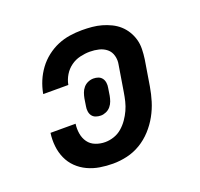

<svg xmlns="http://www.w3.org/2000/svg" viewBox="-101 -650 802 770"><g transform="rotate(-20 300.0 -265.0)"><path d="M257 8Q229 8 201.5 3.5Q174 -1 149.5 -12.5Q125 -24 106 -42.5Q87 -61 76 -85.5Q65 -110 62 -138Q59 -166 63 -194H170Q167 -173 170.5 -152Q174 -131 185.5 -115Q197 -99 216.5 -91.5Q236 -84 257 -84Q276 -84 295 -90.5Q314 -97 329 -110Q344 -123 355.5 -139.5Q367 -156 375 -173.5Q383 -191 387.5 -209.5Q392 -228 395 -247L413 -357Q417 -376 412 -395Q407 -414 393 -425.5Q379 -437 360.5 -441.5Q342 -446 322 -446Q302 -446 280.5 -441Q259 -436 241 -423Q223 -410 211.5 -391Q200 -372 196 -351Q196 -351 196 -350.5Q196 -350 196 -350H89Q89 -350 89 -351Q89 -352 89 -352Q94 -379 104.5 -404Q115 -429 131.5 -451.5Q148 -474 170.5 -491.5Q193 -509 218 -519.5Q243 -530 269.5 -534Q296 -538 322 -538Q344 -538 365 -536Q386 -534 405.5 -528.5Q425 -523 443.5 -514Q462 -505 476.5 -492Q491 -479 501.5 -462Q512 -445 517.5 -425.5Q523 -406 522.5 -384.5Q522 -363 519 -342L501 -232Q496 -202 487 -172.5Q478 -143 462.5 -115Q447 -87 425 -63Q403 -39 375.5 -22.5Q348 -6 317.5 1Q287 8 257 8ZM277 -190Q266 -190 256 -193.5Q246 -197 240 -205Q234 -213 232.5 -224Q231 -235 233 -245L238 -277Q240 -288 244 -299.5Q248 -311 256 -320.5Q264 -330 275.5 -335Q287 -340 299 -340Q310 -340 319.5 -336.5Q329 -333 335 -325Q341 -317 342.5 -306Q344 -295 342 -285L337 -253Q335 -242 331 -230.5Q327 -219 319 -209.5Q311 -200 299.5 -195Q288 -190 277 -190Z"/></g></svg>

Font: Iosevka Curly Slab SmBdEx
Style: Italic
Weight: 600
Width: 7
Italic angle: -9°
Monospace: yes
Designer: Belleve Invis
Foundry: Belleve Invis
Version: Version 11.1.0; ttfautohint (v1.8.3)